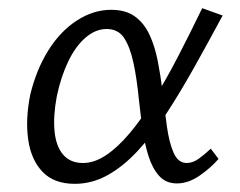

<svg xmlns="http://www.w3.org/2000/svg" viewBox="-20 -444 588 470"><path d="M163 6Q112 6 84 -23.5Q56 -53 49 -102.5Q42 -152 54 -212Q69 -274 98.5 -321Q128 -368 168.5 -394Q209 -420 252 -420Q288 -420 310.5 -403.5Q333 -387 346 -359Q359 -331 366 -295.5Q373 -260 378 -220Q383 -175 388.5 -135Q394 -95 405 -70Q416 -45 437 -45Q452 -45 466.5 -55.5Q481 -66 496 -80L515 -55Q496 -33 468.5 -14Q441 5 413 5Q386 5 369.5 -13.5Q353 -32 343.5 -62Q334 -92 329 -128Q324 -164 320 -200Q315 -252 306.5 -291Q298 -330 283.5 -351.5Q269 -373 241 -373Q214 -373 189.5 -352Q165 -331 147 -293.5Q129 -256 119 -208Q110 -160 113.5 -123Q117 -86 134.5 -65.5Q152 -45 183 -45Q211 -45 239.5 -64Q268 -83 297.5 -118Q327 -153 356.5 -200.5Q386 -248 415.5 -305Q445 -362 475 -424L525 -406Q489 -339 454.5 -277.5Q420 -216 386 -164Q352 -112 316.5 -74Q281 -36 243 -15Q205 6 163 6Z"/></svg>

Font: Ysabeau Infant
Style: Italic
Weight: 400
Italic angle: -12°
Designer: Christian Thalmann (Catharsis Fonts)
Version: Version 2.001;gftools[0.9.30]; featfreeze: ss01,ss02,lnum